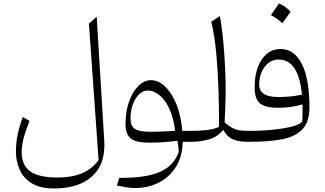

<svg xmlns="http://www.w3.org/2000/svg" viewBox="-20 -810 1859 1097"><path d="M532.4 -714.3 488.1 -675.2 543.3 105.2C517.6 139.5 485.7 164.8 447.1 180.5C408.6 196.2 362.9 204.3 310 204.3C238.6 204.3 186.2 192.9 153.3 169.5C120.5 146.2 103.8 110 103.8 60C103.8 35.7 107.6 9 114.8 -19C121.9 -47.1 133.3 -81 148.6 -119.5L110.5 -141.4C98.1 -109.5 88.6 -76.7 81.4 -43.8C74.3 -11 71 23.3 71 58.1C71 92.9 78.1 126.2 91.9 158.1C105.7 190 128.1 216.2 160 236.2C191.9 256.7 234.8 266.7 288.6 266.7C383.8 266.7 456.7 243.3 507.6 196.2C558.6 149.5 581 82.4 575.7 -5.7Z M842.4 -351.9C817.1 -351.9 793.8 -341.4 771.9 -320C749.5 -298.6 731.9 -269 718.1 -231.4C704.3 -193.8 697.1 -151 697.1 -102.9C697.1 -61.4 707.6 -32.9 728.6 -17.6C749.5 -2.4 784.3 5.2 833.3 5.2C859.5 5.2 886.7 4.3 914.3 2.4C941.4 0.5 968.1 -2.4 993.8 -6.2C995.7 5.7 997.1 16.2 998.6 25.7C1000 35.7 1000.5 46.7 1001 58.6C982.4 111.9 945.7 150 891.9 172.9C838.1 196.2 761 207.1 661.4 206.2L647.6 250C663.3 253.3 680 256.2 698.6 259.5C716.7 262.9 733.8 264.3 750.5 264.3C802.4 264.3 848.6 253.3 889.5 231.9C930.5 210.5 962.9 180 987.1 140.5C1011 101 1023.3 53.8 1023.8 0H1078.6V-62.4H1021.4C1016.7 -120 1005.7 -171 988.1 -214.3C970.5 -257.6 948.6 -291.4 923.3 -315.7C898.1 -340 871 -351.9 842.4 -351.9ZM823.3 -292.9C859 -292.9 891.9 -272.9 921.9 -232.9C951.4 -192.9 971 -136.2 981 -63.3C958.6 -61 934.8 -59 910 -58.6C885.2 -57.6 862.4 -57.1 841 -57.1C797.6 -57.1 767.6 -62.4 751 -73.3C734.3 -84.3 725.7 -104.3 725.7 -133.3C725.7 -162.9 730 -189.5 739 -213.8C748.1 -238.1 760 -257.1 774.8 -271.4C789.5 -285.7 805.7 -292.9 823.3 -292.9Z M1236.7 -718.1 1187.1 -686.2C1200 -632.4 1209.5 -571.9 1215.7 -503.8C1221.9 -435.7 1226.2 -365.2 1228.6 -293.3C1230.5 -221 1231.4 -151.4 1231.4 -85.2C1213.3 -76.2 1190.5 -70.5 1162.9 -67.1C1134.8 -63.8 1106.7 -62.4 1078.6 -62.4C1069 -62.4 1064.3 -52.4 1064.3 -32.4V-30C1064.3 -10 1069 0 1078.6 0C1110.5 0 1142.9 -4.8 1175.7 -14.3C1208.1 -23.8 1234.8 -41.9 1255.7 -68.6C1267.6 -44.3 1284.8 -27.1 1306.2 -16.2C1327.6 -5.2 1357.6 0 1396.7 0H1397.1V-62.4H1396.7C1380.5 -62.4 1365.7 -63.3 1352.4 -64.8C1338.6 -66.2 1324.8 -70.5 1311 -77.6C1297.1 -84.3 1281 -95.2 1263.3 -111C1264.8 -135.2 1265.7 -159.5 1266.7 -183.3C1267.1 -206.7 1268.1 -227.6 1268.6 -245.7C1269 -263.8 1269.5 -276.7 1269.5 -283.8C1269.5 -315.2 1269 -350 1267.6 -387.6C1266.2 -425.2 1263.8 -463.8 1261.4 -503.3C1258.6 -542.9 1255.2 -581 1251 -618.1C1246.7 -654.8 1241.9 -688.1 1236.7 -718.1Z M1748.1 -196.7C1748.1 -303.3 1733.8 -385.7 1705.2 -443.3C1676.2 -501 1635.7 -530 1583.8 -530C1538.6 -530 1502.9 -510 1475.7 -470C1448.6 -430 1434.8 -376.7 1434.8 -310C1434.8 -267.1 1444.8 -237.1 1464.8 -220C1484.8 -202.9 1519.5 -194.3 1569 -194.3C1595.2 -194.3 1619 -195.7 1640.5 -199C1661.9 -201.9 1684.8 -206.7 1708.6 -213.8C1708.6 -200 1708.6 -184.8 1708.6 -167.1C1708.1 -149.5 1707.6 -132.9 1707.1 -117.1C1701 -106.2 1683.3 -96.7 1653.8 -88.6C1624.3 -80.5 1588.1 -73.8 1544.8 -69.5C1501.4 -64.8 1456.7 -62.4 1409.5 -62.4H1397.1C1387.6 -62.4 1382.9 -52.4 1382.9 -32.4V-30C1382.9 -10 1387.6 0 1397.1 0H1411C1483.8 0 1545.7 -5.2 1595.7 -15.2C1645.7 -25.2 1683.3 -44.8 1709.5 -72.9C1735.2 -101 1748.1 -142.4 1748.1 -196.7ZM1705.2 -269C1679 -263.8 1656.2 -260.5 1635.7 -258.6C1615.2 -256.7 1592.9 -255.7 1568.6 -255.7C1496.7 -255.7 1461 -279.5 1461 -326.7C1461 -353.8 1465.7 -378.6 1475.7 -400C1485.2 -421.4 1498.6 -438.6 1515.2 -451.4C1531.9 -463.8 1551 -470 1571.4 -470C1610 -470 1640.5 -452.9 1662.9 -418.6C1685.2 -384.3 1699 -334.3 1705.2 -269ZM1573.8 -790.5C1565.7 -778.6 1558.1 -767.6 1551 -756.7C1543.3 -745.7 1535.7 -734.8 1527.6 -723.8C1539 -717.6 1550.5 -711 1561.9 -703.3C1572.9 -695.2 1583.3 -686.7 1593.3 -677.6C1601.4 -688.6 1609.5 -700 1617.6 -711C1625.2 -721.9 1632.9 -732.4 1640.5 -743.3C1627.6 -756.2 1615.7 -766.2 1604.8 -773.8C1593.8 -781 1583.3 -786.7 1573.8 -790.5Z"/></svg>

Font: Pinar Light
Style: Regular
Weight: 300
Designer: Amin Abedi
Version: Version 2.00;September 9, 2021;FontCreator 13.0.0.2683 64-bi